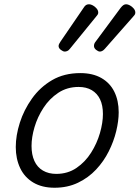

<svg xmlns="http://www.w3.org/2000/svg" viewBox="-20 -862 655 901"><path d="M236 19Q177 19 136 -5.5Q95 -30 74.5 -73.5Q54 -117 54 -172Q54 -226 73 -286Q92 -346 130 -399.5Q168 -453 224.5 -486Q281 -519 357 -519Q415 -519 455.5 -496Q496 -473 516.5 -431.5Q537 -390 537 -335Q537 -295 525.5 -247Q514 -199 490.5 -152Q467 -105 431 -66.5Q395 -28 346 -4.5Q297 19 236 19ZM244 -46Q298 -46 339 -74Q380 -102 407.5 -145.5Q435 -189 449 -237.5Q463 -286 463 -327Q463 -368 449.5 -396Q436 -424 410.5 -439Q385 -454 349 -454Q295 -454 253.5 -426.5Q212 -399 184 -356Q156 -313 142 -265.5Q128 -218 128 -177Q128 -136 141.5 -106.5Q155 -77 181.5 -61.5Q208 -46 244 -46ZM284 -620Q276 -620 265.5 -628Q255 -636 255 -646Q255 -651 257.5 -656Q260 -661 264 -667L372 -825Q378 -835 384 -838.5Q390 -842 398 -842Q406 -842 416 -836.5Q426 -831 433.5 -822Q441 -813 441 -803Q441 -797 438 -793Q435 -789 431 -784L308 -633Q302 -625 295.5 -622.5Q289 -620 284 -620ZM449 -620Q441 -620 431 -628Q421 -636 421 -646Q421 -651 422.5 -656Q424 -661 429 -667L546 -825Q553 -834 559 -838Q565 -842 572 -842Q580 -842 590 -836.5Q600 -831 607.5 -822Q615 -813 615 -803Q615 -797 612 -792.5Q609 -788 605 -784L472 -633Q466 -626 460 -623Q454 -620 449 -620Z"/></svg>

Font: Playwrite CU Light
Style: Regular
Weight: 300
Designer: Veronika Burian, José Scaglione
Foundry: TypeTogether
Version: Version 1.002